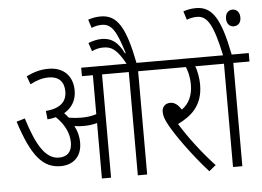

<svg xmlns="http://www.w3.org/2000/svg" viewBox="-59 -974 1456 1065"><g transform="rotate(-5 669.5 -442.0)"><path d="M364 -209C364 -245 355 -276 340 -303C356 -300 374 -299 390 -299C416 -299 441 -301 467 -309V0H518V-575H667V0H719V-575H809V-622H714C674 -826 629 -896 538 -896C510 -896 489 -891 468 -884L483 -837C499 -844 518 -849 541 -849C597 -849 622 -801 659 -682L655 -680C624 -743 589 -771 533 -771C507 -771 481 -764 458 -755L474 -708C494 -718 515 -723 537 -723C582 -723 611 -708 659 -622H406V-575H467V-358C439 -349 413 -346 382 -346C359 -346 336 -348 313 -352C306 -362 298 -371 290 -379C333 -404 359 -444 359 -499C359 -580 309 -632 225 -632C177 -632 141 -620 101 -601L118 -555C154 -574 186 -584 222 -584C276 -584 307 -554 307 -499C307 -442 271 -407 190 -400L195 -353C212 -354 227 -357 242 -361C282 -322 313 -273 313 -214C313 -160 284 -136 241 -136C167 -136 118 -214 70 -369L23 -355C86 -159 147 -88 246 -88C311 -88 364 -127 364 -209Z M1102 -19C1036 -89 963 -184 914 -264C990 -301 1055 -355 1055 -471C1055 -510 1047 -549 1037 -575H1133V-622H796V-575H985C994 -554 1004 -519 1004 -476C1004 -414 981 -369 942 -342C924 -370 905 -385 881 -385C851 -385 835 -364 835 -339C835 -319 840 -299 860 -263C891 -206 971 -92 1064 12Z M1249 -575H1339V-622H1244C1204 -826 1159 -896 1069 -896C1041 -896 1019 -891 998 -884L1013 -836C1030 -843 1049 -847 1071 -847C1128 -847 1160 -792 1196 -622H1120V-575H1197V0H1249ZM1230 -823C1230 -794 1247 -777 1269 -777C1294 -777 1310 -794 1310 -823C1310 -851 1294 -870 1270 -870C1246 -870 1230 -852 1230 -823Z"/></g></svg>

Font: Noto Sans Condensed Light
Style: Italic
Weight: 300
Width: 3
Italic angle: -12°
Designer: Monotype Design Team
Foundry: Monotype Imaging Inc.
Version: Version 2.013